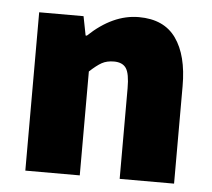

<svg xmlns="http://www.w3.org/2000/svg" viewBox="-43 -558 668 604"><g transform="rotate(5 291.0 -256.0)"><path d="M58.1 0V-500H198.2L210 -439.9H213.9Q290 -512.2 372.1 -512.2Q451.7 -512.2 489.7 -458.5Q527.8 -404.8 527.8 -308.1V0H356V-286.1Q356 -332.5 344.5 -349.4Q333 -366.2 306.2 -366.2Q283.7 -366.2 267.8 -357.4Q252 -348.6 230 -328.1V0Z"/></g></svg>

Font: Source Sans Pro Black
Style: Regular
Weight: 900
Designer: Paul D. Hunt
Foundry: Adobe Systems Incorporated
Version: Version 2.020;PS 2.0;hotconv 1.0.86;makeotf.lib2.5.63406